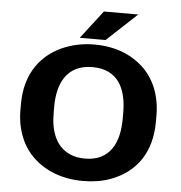

<svg xmlns="http://www.w3.org/2000/svg" viewBox="-60 -958 968 1025"><g transform="rotate(5 424.0 -445.5)"><path d="M783 -339V-371C783 -481 745 -568 682 -627C624 -681 538 -721 421 -721C367 -721 318 -712 274 -696C138 -646 57 -534 57 -371V-339C57 -230 96 -142 159 -84C217 -30 305 10 422 10C476 10 525 2 569 -14C705 -64 783 -175 783 -339ZM422 -110C392 -110 366 -115 343 -125C265 -159 235 -239 235 -339V-372C235 -498 284 -600 421 -600C559 -600 605 -498 605 -372V-339C605 -214 559 -110 422 -110ZM455 -901 339 -750H477L639 -901Z"/></g></svg>

Font: Asimov
Style: XWid
Weight: 500
Designer: Google
Version: Version 2.000980; 2014